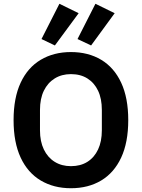

<svg xmlns="http://www.w3.org/2000/svg" viewBox="-20 -986 752 1018"><path d="M356 12Q265 12 196 -29Q127 -70 89.5 -150.5Q52 -231 52 -349Q52 -467 89.5 -547.5Q127 -628 196 -669Q265 -710 356 -710Q448 -710 516.5 -669Q585 -628 622.5 -547.5Q660 -467 660 -349Q660 -231 622.5 -150.5Q585 -70 516.5 -29Q448 12 356 12ZM356 -105Q407 -105 443.5 -128Q480 -151 500 -193.5Q520 -236 520 -295V-403Q520 -463 500 -505Q480 -547 443.5 -570Q407 -593 356 -593Q307 -593 270 -570Q233 -547 212.5 -505Q192 -463 192 -403V-295Q192 -236 212.5 -193.5Q233 -151 270 -128Q307 -105 356 -105ZM397 -916 271 -745 200 -779 295 -966ZM588 -916 463 -745 391 -779 486 -966Z"/></svg>

Font: IBM Plex Sans SemiBold
Style: Regular
Weight: 600
Designer: Mike Abbink, Paul van der Laan, Pieter van Rosmalen
Foundry: Bold Monday
Version: Version 3.201